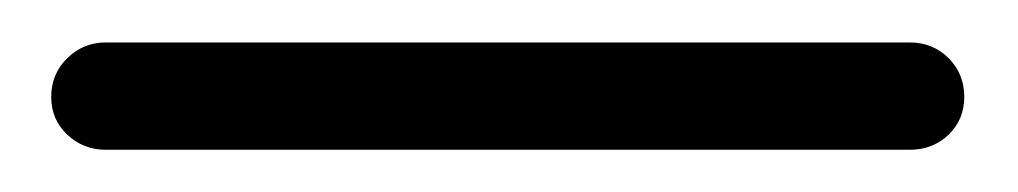

<svg xmlns="http://www.w3.org/2000/svg" viewBox="-20 -44 477 90"><path d="M406.5 -24.1Q417.2 -24.1 424.6 -16.8Q432 -9.4 432 1.4Q432 12.1 424.6 19.2Q417.2 26.2 406.5 26.2H29.5Q19.1 26.2 11.6 19.2Q4 12.1 4 1.4Q4 -9.4 11.6 -16.8Q19.1 -24.1 29.5 -24.1Z"/></svg>

Font: Libertine-Super Thin
Style: Regular
Weight: 100
Designer: Bastien Sozeau
Foundry: NBR — Bastien Sozeau
Version: Version 2.003;gftools[0.9.33]